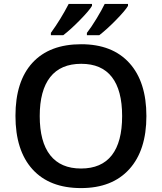

<svg xmlns="http://www.w3.org/2000/svg" viewBox="-20 -951 827 981"><path d="M450 -921V-931H331Q290 -852 240 -783V-771H303Q341 -800 388.5 -848.5Q436 -897 450 -921ZM634 -921V-931H515Q500 -900 473 -855.5Q446 -811 424 -783V-771H487Q525 -800 572.5 -848.5Q620 -897 634 -921ZM395 -725Q233 -725 146 -630.5Q59 -536 59 -359Q59 -182 146 -86Q233 10 394 10Q553 10 640.5 -86.5Q728 -183 728 -358Q728 -533 641 -629Q554 -725 395 -725ZM395 -625Q499 -625 551.5 -557.5Q604 -490 604 -358Q604 -225 551 -157.5Q498 -90 394 -90Q290 -90 236.5 -158Q183 -226 183 -358Q183 -489 236.5 -557Q290 -625 395 -625Z"/></svg>

Font: OpenSansMMV
Style: Semibold
Weight: 600
Designer: Steve Matteson
Foundry: Ascender Corporation
Version: Version 6.000